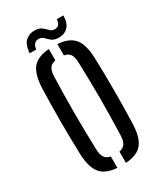

<svg xmlns="http://www.w3.org/2000/svg" viewBox="-182 -780 728 857"><g transform="rotate(-30 182.0 -352.0)"><path d="M46.8 -127.8Q45.5 -166.7 44.8 -210.3Q44 -254 44 -299.3Q44 -344.6 44.7 -388.5Q45.4 -432.4 46.8 -472Q49.9 -538.8 74.9 -570.3Q99.8 -601.7 160 -606.3V-547.7Q138.7 -543.8 129.5 -529.7Q120.2 -515.6 119.3 -487.3Q117.9 -435.8 117 -389.9Q116.1 -344.1 116.1 -299.9Q116.1 -255.6 117 -209.8Q117.9 -163.9 119.3 -112.5Q120.2 -84.5 129.7 -70.5Q139.1 -56.5 160 -52.3V6.3Q100 1.7 75 -29.7Q49.9 -61.2 46.8 -127.8ZM204.1 6.3V-52.1Q225.3 -56.3 234.7 -70.4Q244.1 -84.4 245 -112.5Q246.4 -164.4 247.4 -210.2Q248.3 -256 248.3 -300.1Q248.3 -344.2 247.4 -390Q246.4 -435.8 245 -487.3Q244.1 -516.2 234.9 -530.1Q225.7 -544.1 204.1 -547.9V-606.3Q244.8 -603.3 269 -588.3Q293.1 -573.3 304.4 -544.8Q315.6 -516.3 317.5 -472Q318.9 -433.1 319.6 -389.4Q320.3 -345.7 320.3 -300.6Q320.3 -255.5 319.6 -211.5Q318.9 -167.5 317.5 -127.8Q315.6 -83.8 304.4 -55Q293.1 -26.3 269 -11.5Q244.8 3.3 204.1 6.3ZM257 -703.7H291.2Q290.9 -664.9 272 -645.6Q253 -626.2 220.8 -627.8Q199.9 -629 188.5 -638.2Q177.2 -647.5 168.7 -656.9Q160.2 -666.3 147.6 -667.9Q134.1 -669.9 123.4 -661.9Q112.7 -653.9 110.4 -632.4H76.6Q79.8 -677.9 101.9 -695.3Q124.1 -712.7 153.6 -709.5Q168.7 -707.9 178.1 -701.7Q187.6 -695.5 194.5 -688.2Q201.5 -680.9 208 -675.5Q214.4 -670.1 223.6 -669.3Q241.4 -668.1 249.3 -678Q257.3 -687.9 257 -703.7Z"/></g></svg>

Font: Big Shoulders Stencil Thin
Style: Regular
Weight: 100
Designer: Patric King
Foundry: XO Type Co
Version: Version 2.001